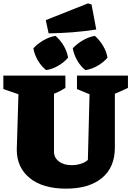

<svg xmlns="http://www.w3.org/2000/svg" viewBox="-34 -1111 783 1145"><path d="M360 14Q221 14 143.5 -49Q66 -112 66 -219L76 -549L-14 -580V-660H356V-587Q341 -577 326 -569Q311 -561 288 -552V-206Q288 -171 317 -148.5Q346 -126 393 -126Q421 -126 447 -134Q473 -142 490 -157L500 -549L425 -580V-660H729V-587Q708 -577 688.5 -568Q669 -559 651 -552V-231Q651 -113 574 -49.5Q497 14 360 14ZM256 -912 239 -991 491 -1091 512 -1084 540 -935Q469 -924 398 -918.5Q327 -913 256 -912ZM241 -693Q213 -715 192 -750.5Q171 -786 165 -823Q190 -850 225 -870.5Q260 -891 297 -897Q326 -872 346 -838Q366 -804 372 -767Q348 -739 312.5 -718.5Q277 -698 241 -693ZM475 -693Q447 -715 426.5 -750.5Q406 -786 400 -823Q425 -850 460 -870.5Q495 -891 532 -897Q560 -872 580.5 -838Q601 -804 607 -767Q583 -739 547.5 -718.5Q512 -698 475 -693Z"/></svg>

Font: Piazzolla SC Black
Style: Regular
Weight: 900
Designer: Juan Pablo del Peral
Foundry: Huerta Tipografica
Version: Version 1.330